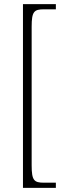

<svg xmlns="http://www.w3.org/2000/svg" viewBox="-20 -780 324 928"><path d="M91 128H250V103H193C145 103 133 93 133 19V-651C133 -725 145 -735 193 -735H250V-760H91Z"/></svg>

Font: Noto Serif Myanmar SemiCondensed ExtraLight
Style: Regular
Weight: 200
Width: 4
Designer: Ben Mitchell and the Monotype Design Team
Foundry: Monotype Imaging Inc.
Version: Version 2.106